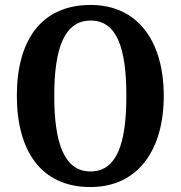

<svg xmlns="http://www.w3.org/2000/svg" viewBox="-20 -745 729 775"><path d="M345 10C535 10 641 -137 641 -358C641 -580 535 -725 346 -725C145 -725 48 -580 48 -359C48 -137 145 10 345 10ZM345 -53C240 -53 199 -166 199 -358C199 -551 240 -662 346 -662C452 -662 490 -551 490 -358C490 -166 452 -53 345 -53Z"/></svg>

Font: Noto Serif Myanmar Condensed
Style: Bold
Weight: 700
Width: 3
Designer: Ben Mitchell and the Monotype Design Team
Foundry: Monotype Imaging Inc.
Version: Version 2.106